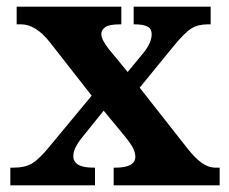

<svg xmlns="http://www.w3.org/2000/svg" viewBox="-20 -556 686 576"><path d="M11 0V-53H20Q56 -53 77.5 -66.5Q99 -80 129 -117L255 -269L129 -430Q87 -483 43 -483H30V-536H344V-483H341Q307 -483 295.5 -474.5Q284 -466 284 -454Q284 -437 307 -408L363 -340L410 -397Q435 -428 435 -453Q435 -471 421 -477Q407 -483 384 -483H381V-536H612V-483H603Q574 -483 554 -470.5Q534 -458 502 -419L399 -293L546 -106Q569 -78 588 -65.5Q607 -53 626 -53H639V0H321V-53H326Q386 -53 386 -86Q386 -97 379.5 -111Q373 -125 348 -155L291 -224L221 -137Q212 -125 206 -112.5Q200 -100 200 -87Q200 -71 214.5 -62Q229 -53 262 -53H265V0Z"/></svg>

Font: Noto Serif Yezidi
Style: Bold
Weight: 700
Designer: Dalton Maag Ltd
Foundry: Dalton Maag Ltd
Version: Version 1.001; ttfautohint (v1.8.4.7-5d5b)